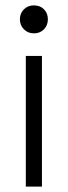

<svg xmlns="http://www.w3.org/2000/svg" viewBox="-20 -694 252 714"><path d="M76 0V-486H136V0ZM54 -622Q54 -645 69 -659.5Q84 -674 106 -674Q129 -674 143.5 -659.5Q158 -645 158 -622Q158 -600 143.5 -585Q129 -570 106 -570Q84 -570 69 -585Q54 -600 54 -622Z"/></svg>

Font: Space Grotesk Frontify Light
Style: Regular
Weight: 300
Designer: Florian Karsten
Version: Version 2.000